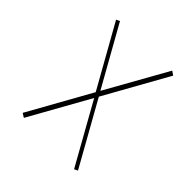

<svg xmlns="http://www.w3.org/2000/svg" viewBox="-42 -823 1141 1141"><g transform="rotate(-45 529.0 -252.0)"><path d="M150 -490 134 -464 513 -252 129 -37 140 -15 538 -238 939 -14 956 -39 569 -256 945 -467 934 -489 544 -270Z"/></g></svg>

Font: Sprat Extended
Style: Regular
Weight: 400
Width: 9
Designer: Ethan Nakache
Foundry: Collletttivo
Version: Version 2.000;Glyphs 3.2 (3217)